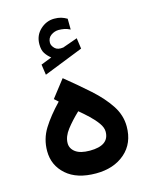

<svg xmlns="http://www.w3.org/2000/svg" viewBox="-113 -822 703 894"><g transform="rotate(-15 238.5 -375.5)"><path d="M175.8 -577.6Q159.2 -590.8 148.7 -606.9Q138.2 -623 138.2 -650.9Q138.2 -693.4 167.7 -720.9Q197.3 -748.5 235.4 -748.5Q253.9 -748.5 268.1 -744.4Q282.2 -740.2 296.4 -731.9L296.9 -679.7Q281.7 -687.5 268.3 -689.9Q254.9 -692.4 242.2 -692.4Q222.2 -692.4 204.8 -680.2Q187.5 -668 187.5 -644.5Q188 -630.4 201.4 -617.2Q214.8 -604 241.7 -607.9Q242.7 -607.9 243.9 -608.4Q245.1 -608.9 246.1 -609.4L313.5 -633.3L320.8 -581.5L130.9 -506.3L123.5 -557.1ZM156.2 -370.1 137.2 -387.2 202.1 -470.7Q263.7 -420.9 316.2 -374Q368.7 -327.1 400.4 -279.1Q432.1 -231 432.1 -176.8Q432.1 -95.7 378.2 -48.8Q324.2 -2 238.3 -2Q146.5 -2 95.5 -47.1Q44.4 -92.3 44.4 -161.1Q44.4 -219.7 74.7 -268.3Q105 -316.9 156.2 -370.1ZM331.1 -178.7Q331.1 -198.2 315.7 -220Q300.3 -241.7 277.6 -263.2Q254.9 -284.7 232.4 -303.2Q196.3 -269 171.1 -236.3Q146 -203.6 146 -171.9Q146 -146 168.9 -128.9Q191.9 -111.8 237.8 -111.8Q331.1 -111.8 331.1 -178.7Z"/></g></svg>

Font: Vazirmatn UI Medium
Style: Regular
Weight: 500
Designer: Saber Rastikerdar
Foundry: Saber Rastikerdar
Version: Version 33.003